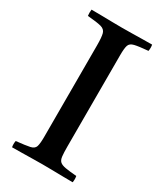

<svg xmlns="http://www.w3.org/2000/svg" viewBox="-178 -774 726 848"><g transform="rotate(30 185.0 -350.0)"><path d="M240 -589V-124Q240 -93 242 -75Q244 -57 253 -49Q262 -41 282 -37.5Q302 -34 339 -31Q342 -15 339 1Q319 1 290 0.5Q261 0 232.5 -0.5Q204 -1 185 -1Q166 -1 137.5 -0.5Q109 0 80.5 0.5Q52 1 30 1Q27 -14 30 -31Q78 -36 99 -40.5Q120 -45 125 -60Q130 -75 130 -111V-576Q130 -618 125 -636Q120 -654 99 -659.5Q78 -665 30 -669Q28 -684 30 -701Q51 -701 80.5 -700.5Q110 -700 139 -699.5Q168 -699 187 -699Q206 -699 234 -699.5Q262 -700 291 -700.5Q320 -701 339 -701Q342 -686 339 -669Q292 -665 271 -660Q250 -655 245 -640Q240 -625 240 -589Z"/></g></svg>

Font: Castoro
Style: Regular
Weight: 400
Designer: John Hudson
Foundry: Tiro Typeworks Ltd.
Version: Version 2.04